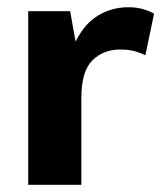

<svg xmlns="http://www.w3.org/2000/svg" viewBox="-20 -511 446 531"><path d="M58 0V-480H174L189 -396Q198 -414 211 -431.5Q224 -449 242 -462Q260 -475 283.5 -483Q307 -491 336 -491Q358 -491 376.5 -485.5Q395 -480 406 -473L382 -358Q371 -364 354 -369Q337 -374 312 -374Q266 -374 235.5 -344Q205 -314 205 -240V0Z"/></svg>

Font: Mukta Malar ExtraBold
Style: Regular
Weight: 800
Designer: Aadarsh Rajan, Girish Dalvi, Yashodeep Gholap
Foundry: Ek Type
Version: Version 2.538;PS 1.000;hotconv 16.6.51;makeotf.lib2.5.65220;